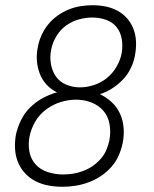

<svg xmlns="http://www.w3.org/2000/svg" viewBox="-20 -702 590 734"><path d="M219 12Q191 12 164.5 7Q138 2 115.5 -9.5Q93 -21 75.5 -40Q58 -59 48.5 -82.5Q39 -106 37.5 -133Q36 -160 41 -188Q47 -215 60 -242Q73 -269 94.5 -290.5Q116 -312 142.5 -326.5Q169 -341 198 -349Q175 -360 158 -378.5Q141 -397 132 -420.5Q123 -444 121 -470.5Q119 -497 125 -524Q129 -546 139 -568Q149 -590 164.5 -609Q180 -628 200.5 -642.5Q221 -657 243.5 -666Q266 -675 288.5 -678.5Q311 -682 334 -682Q360 -682 384.5 -677Q409 -672 430 -660.5Q451 -649 466.5 -631Q482 -613 490.5 -590.5Q499 -568 500 -542.5Q501 -517 496 -491Q492 -467 480.5 -442.5Q469 -418 450.5 -398.5Q432 -379 409.5 -364.5Q387 -350 362 -342Q387 -330 407 -311.5Q427 -293 438.5 -268Q450 -243 452.5 -214Q455 -185 449 -155Q444 -131 433.5 -107Q423 -83 405 -63Q387 -43 365 -28.5Q343 -14 318.5 -5Q294 4 269 8Q244 12 219 12ZM286 -368Q312 -368 339.5 -377Q367 -386 389 -404Q411 -422 425.5 -447Q440 -472 445 -498Q450 -526 445.5 -552.5Q441 -579 426 -598Q411 -617 386 -626Q361 -635 333 -635Q308 -635 282 -628Q256 -621 233 -604.5Q210 -588 195.5 -563.5Q181 -539 176 -514Q170 -486 174.5 -458.5Q179 -431 193.5 -410Q208 -389 233 -378.5Q258 -368 286 -368ZM221 -35Q240 -35 259 -38Q278 -41 297 -48Q316 -55 333 -66.5Q350 -78 364 -93.5Q378 -109 386 -127.5Q394 -146 398 -165Q404 -196 399 -226Q394 -256 376 -277.5Q358 -299 330 -310Q302 -321 271 -321Q242 -321 212.5 -312Q183 -303 157 -284Q131 -265 115 -237.5Q99 -210 93 -181Q87 -151 92.5 -122Q98 -93 116.5 -73Q135 -53 163 -44Q191 -35 221 -35Z"/></svg>

Font: Lode Dark
Style: Italic
Weight: 400
Italic angle: -11°
Monospace: yes
Designer: Belleve Invis
Foundry: Belleve Invis
Version: Version 29.2.0; ttfautohint (v1.8.3)